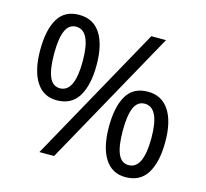

<svg xmlns="http://www.w3.org/2000/svg" viewBox="-105 -844 1042 973"><g transform="rotate(15 415.5 -357.0)"><path d="M195 -724Q269 -724 307 -665.5Q345 -607 345 -501Q345 -395 308.5 -335.5Q272 -276 195 -276Q124 -276 86.5 -335.5Q49 -395 49 -501Q49 -607 84 -665.5Q119 -724 195 -724ZM195 -662Q157 -662 139.5 -621.5Q122 -581 122 -501Q122 -421 139.5 -380Q157 -339 195 -339Q272 -339 272 -501Q272 -662 195 -662ZM652 -714 256 0H179L575 -714ZM632 -438Q705 -438 743.5 -379.5Q782 -321 782 -215Q782 -109 745.5 -49.5Q709 10 632 10Q561 10 523.5 -49.5Q486 -109 486 -215Q486 -321 521 -379.5Q556 -438 632 -438ZM632 -375Q594 -375 576.5 -335Q559 -295 559 -215Q559 -134 576.5 -93.5Q594 -53 632 -53Q709 -53 709 -215Q709 -375 632 -375Z"/></g></svg>

Font: Noto Sans Sundanese
Style: Regular
Weight: 400
Designer: Monotype Design Team (Regular), Sérgio L. Martins (other weights)
Foundry: Monotype Imaging Inc.
Version: Version 2.003